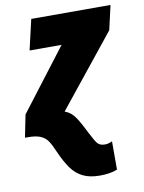

<svg xmlns="http://www.w3.org/2000/svg" viewBox="-106 -615 688 916"><g transform="rotate(-10 238.0 -156.5)"><path d="M118 88Q104 55 91.5 37Q79 19 57 9.5Q35 0 -4 0H-18L4 -109L231 -406H76L110 -553H494L467 -435L190 -90Q215 -81 231.5 -61.5Q248 -42 269 -1L285 30Q305 70 316.5 84Q328 98 353 98Q369 98 388 89V226Q355 240 303 240Q254 240 221 223.5Q188 207 165 175Q142 143 118 88Z"/></g></svg>

Font: Noto Sans Display Black
Style: Italic
Weight: 900
Italic angle: -12°
Designer: Monotype Design team
Foundry: Monotype Imaging Inc.
Version: Version 1.000